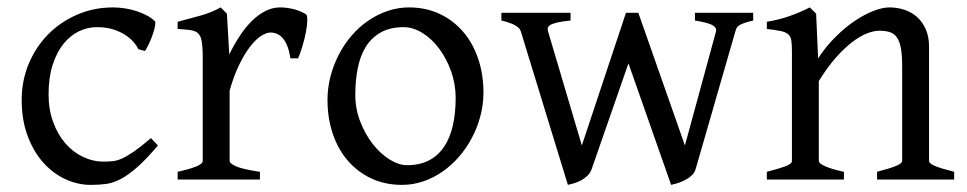

<svg xmlns="http://www.w3.org/2000/svg" viewBox="-20 -489 2634 523"><path d="M410.2 -92.8Q378.4 -55.2 354.2 -33.9Q330.1 -12.7 309.6 -1.7Q289.1 9.3 269.5 12Q250 14.6 227.1 14.6Q191.4 14.6 157.5 -1.2Q123.5 -17.1 97.2 -46.9Q70.8 -76.7 54.9 -119.6Q39.1 -162.6 39.1 -216.8Q39.1 -269.5 58.3 -315.4Q77.6 -361.3 111.1 -395.3Q144.5 -429.2 189.9 -449Q235.4 -468.8 288.1 -468.8Q304.2 -468.8 321 -466.1Q337.9 -463.4 353.3 -458.3Q368.7 -453.1 381.6 -446Q394.5 -439 402.8 -430.2Q403.8 -424.3 401.4 -413.6Q398.9 -402.8 394.5 -390.9Q390.1 -378.9 384.8 -367.9Q379.4 -356.9 375 -350.1L356.9 -355Q353 -363.8 344.2 -374Q335.4 -384.3 321.5 -393.6Q307.6 -402.8 288.3 -408.9Q269 -415 244.1 -415Q218.3 -415 194.6 -403.6Q170.9 -392.1 152.6 -369.1Q134.3 -346.2 123.3 -312Q112.3 -277.8 112.3 -231.9Q112.3 -190.4 124.8 -156.5Q137.2 -122.6 158 -98.6Q178.7 -74.7 205.8 -61.8Q232.9 -48.8 262.2 -48.8Q275.9 -48.8 287.6 -50Q299.3 -51.3 313.2 -57.6Q327.1 -64 345.5 -76.7Q363.8 -89.4 391.1 -112.8Z M813 -450.7Q817.4 -447.8 817.1 -433.6Q816.9 -419.4 813.2 -400.9Q809.6 -382.3 803.7 -362.8Q797.9 -343.3 792 -330.1H771Q768.1 -349.6 762.7 -363.3Q757.3 -377 750.2 -385Q743.2 -393.1 734.6 -396.7Q726.1 -400.4 716.8 -400.4Q706.1 -400.4 691.7 -391.4Q677.2 -382.3 662.1 -363Q647 -343.8 632.1 -313.7Q617.2 -283.7 605.5 -242.2V-50.8Q605.5 -43.5 623.8 -35.6Q642.1 -27.8 688 -21V0H463.9V-21Q496.1 -28.3 514.2 -35.4Q532.2 -42.5 532.2 -50.8V-335Q532.2 -351.1 531.2 -362.1Q530.3 -373 528.8 -379.9Q527.3 -386.7 525.1 -390.6Q522.9 -394.5 521 -397Q517.6 -400.4 513.4 -402.6Q509.3 -404.8 502.7 -406.2Q496.1 -407.7 486.8 -408.4Q477.5 -409.2 463.9 -410.2V-429.7Q495.6 -438 526.1 -446.5Q556.6 -455.1 581.1 -468.8L598.1 -451.7L604.5 -340.8Q617.7 -367.7 633.1 -391.1Q648.4 -414.6 666 -431.9Q683.6 -449.2 702.9 -459Q722.2 -468.8 743.2 -468.8Q758.8 -468.8 776.9 -464.8Q794.9 -460.9 813 -450.7Z M1221.2 -222.2Q1221.2 -260.7 1208.5 -295.7Q1195.8 -330.6 1175.8 -357.2Q1155.8 -383.8 1130.4 -399.4Q1105 -415 1080.1 -415Q1043 -415 1017.6 -400.9Q992.2 -386.7 976.8 -362.1Q961.4 -337.4 954.6 -303.7Q947.8 -270 947.8 -231Q947.8 -192.4 961.4 -157.5Q975.1 -122.6 995.8 -96.2Q1016.6 -69.8 1041.5 -54.4Q1066.4 -39.1 1088.9 -39.1Q1123.5 -39.1 1148.4 -52Q1173.3 -64.9 1189.5 -88.9Q1205.6 -112.8 1213.4 -146.5Q1221.2 -180.2 1221.2 -222.2ZM1296.9 -236.8Q1296.9 -204.1 1288.6 -172.9Q1280.3 -141.6 1265.6 -113.8Q1251 -85.9 1230.5 -62.3Q1210 -38.6 1185.3 -21.5Q1160.6 -4.4 1132.8 5.1Q1105 14.6 1075.2 14.6Q1028.8 14.6 991.5 -2.9Q954.1 -20.5 927.5 -51.3Q900.9 -82 886.5 -124.5Q872.1 -167 872.1 -216.8Q872.1 -249 880.1 -280.3Q888.2 -311.5 902.6 -339.6Q917 -367.7 937.3 -391.4Q957.5 -415 982.2 -432.1Q1006.8 -449.2 1035.4 -459Q1064 -468.8 1094.2 -468.8Q1140.1 -468.8 1177.5 -451.2Q1214.8 -433.6 1241.5 -402.6Q1268.1 -371.6 1282.5 -329.1Q1296.9 -286.6 1296.9 -236.8Z M2031.7 -433.1Q2016.6 -429.7 2007.8 -426.5Q1999 -423.3 1993.9 -420.2Q1988.8 -417 1986.6 -412.8Q1984.4 -408.7 1982.9 -402.8L1875 -28.8Q1872.1 -18.1 1863.5 -10.5Q1855 -2.9 1844.7 2.2Q1834.5 7.3 1824.5 10.3Q1814.5 13.2 1808.1 14.6L1691.9 -316.4L1591.8 -28.8Q1587.9 -17.6 1579.8 -10Q1571.8 -2.4 1562 2.7Q1552.2 7.8 1542.7 10.5Q1533.2 13.2 1526.9 14.6L1398.9 -402.8Q1394.5 -421.9 1345.7 -433.1V-454.1H1534.2V-433.1Q1510.3 -430.7 1497.1 -427.5Q1483.9 -424.3 1478 -420.2Q1472.2 -416 1471.9 -411.6Q1471.7 -407.2 1473.1 -402.8L1564.9 -92.8L1685.1 -454.1H1718.8L1845.7 -92.8L1930.2 -402.8Q1933.1 -414.1 1919.9 -420.9Q1906.7 -427.7 1873 -433.1V-454.1H2031.7Z M2369.1 0V-21Q2404.3 -30.3 2420.9 -37.1Q2437.5 -43.9 2437.5 -50.8V-309.1Q2437.5 -338.9 2434.1 -357.4Q2430.7 -376 2423.3 -386.7Q2416 -397.5 2404.1 -401.4Q2392.1 -405.3 2375 -405.3Q2359.9 -405.3 2341.3 -397.9Q2322.8 -390.6 2301.5 -374.5Q2280.3 -358.4 2257.1 -332.3Q2233.9 -306.2 2210.4 -268.1V-50.8Q2210.4 -43.5 2228.8 -35.6Q2247.1 -27.8 2278.8 -21V0H2068.8V-21Q2101.1 -29.3 2119.1 -35.9Q2137.2 -42.5 2137.2 -50.8V-347.2Q2137.2 -366.2 2135.7 -377.4Q2134.3 -388.7 2127.7 -395Q2121.1 -401.4 2107.4 -404.3Q2093.8 -407.2 2068.8 -410.2V-429.7Q2102.1 -435.1 2130.4 -445.1Q2158.7 -455.1 2186 -468.8L2203.1 -451.7L2208.5 -330.1Q2230 -362.8 2255.9 -388.4Q2281.7 -414.1 2308.1 -431.9Q2334.5 -449.7 2359.1 -459.2Q2383.8 -468.8 2402.8 -468.8Q2423.8 -468.8 2443.4 -462.4Q2462.9 -456.1 2477.8 -442.9Q2492.7 -429.7 2501.7 -409.4Q2510.7 -389.2 2510.7 -361.8V-50.8Q2510.7 -43.9 2525.6 -37.4Q2540.5 -30.8 2579.1 -21V0Z"/></svg>

Font: Gentium Basic
Style: Regular
Weight: 400
Designer: J. Victor Gaultney and Annie Olsen
Foundry: SIL International
Version: Version 1.100